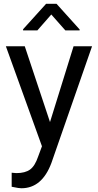

<svg xmlns="http://www.w3.org/2000/svg" viewBox="-20 -770 513 1003"><path d="M241.2 -132.3 364.3 -528.3H460.9L248.5 81.5Q199.2 213.4 91.8 213.4L74.7 211.9L41 205.6V132.3L65.4 134.3Q111.3 134.3 137 115.7Q162.6 97.2 179.2 47.9L199.2 -5.9L10.7 -528.3H109.4ZM396 -616.2V-611.3H321.3L248 -694.3L175.3 -611.3H100.6V-617.2L220.7 -750H275.4Z"/></svg>

Font: RobotoInd
Style: Regular
Weight: 400
Designer: Google
Version: Version 2.001101; 2014